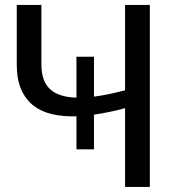

<svg xmlns="http://www.w3.org/2000/svg" viewBox="-20 -736 701 756"><path d="M570 -716.5V0H472.5V-310Q409 -293 350 -284.5V-148H281V-278Q229.5 -276.5 186.2 -286.2Q143 -296 112 -320Q81 -344 63.5 -383.8Q46 -423.5 46 -482.5V-716.5H143V-482Q143 -416.5 177 -385Q211 -353.5 281 -351.5V-512.5H350V-355.5Q377 -359 407.5 -365.2Q438 -371.5 472.5 -380.5V-716.5Z"/></svg>

Font: Lato-Regular
Style: Regular
Weight: 400
Designer: Lukasz Dziedzic with Adam Twardoch and Botio Nikoltchev
Foundry: tyPoland Lukasz Dziedzic
Version: Version 2.015; 2015-08-06; http://www.latofonts.com/